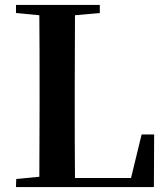

<svg xmlns="http://www.w3.org/2000/svg" viewBox="-20 -761 682 781"><path d="M45 -708 140 -699C141 -598 141 -496 141 -394V-326L140 -42L46 -33L45 0H606L607 -214H556L513 -37H285C284 -140 284 -242 284 -337V-400L285 -699L386 -708V-741H45Z"/></svg>

Font: Noto Serif JP
Style: Bold
Weight: 700
Designer: Ryoko NISHIZUKA 西塚涼子 (kana & ideographs); Frank Grießhammer (Latin, Greek & Cyrillic); Wenlong ZHANG 张文龙 (bopomofo); San
Foundry: Adobe
Version: Version 2.001;hotconv 1.1.0;makeotfexe 2.6.0